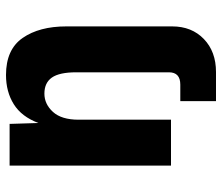

<svg xmlns="http://www.w3.org/2000/svg" viewBox="-70 -520 740 640"><g transform="rotate(-90 300.0 -200.0)"><path d="M68 0V-538H207L210 -442Q231 -498 272.5 -524Q314 -550 370 -550Q455 -550 493.5 -494.5Q532 -439 532 -349V4Q532 69 490 109.5Q448 150 380 150H283V31H338Q379 31 379 -7V-316Q379 -372 361.5 -397Q344 -422 308 -422Q273 -422 247 -393.5Q221 -365 221 -308V0Z"/></g></svg>

Font: Geist Mono ExtraBold
Style: Regular
Weight: 800
Monospace: yes
Designer: Basement.studio, Andrés Briganti, Mateo Zaragoza
Foundry: Basement.studio, Vercel, Andrés Briganti, Guido Ferreyra, Mateo Zaragoza
Version: Version 1.500; ttfautohint (v1.8.4.7-5d5b)